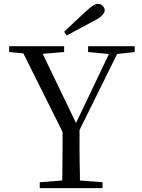

<svg xmlns="http://www.w3.org/2000/svg" viewBox="-20 -965 727 985"><path d="M184 0V-30L299 -39Q300 -55 300 -70Q300 -101 300.5 -135.5Q301 -170 301 -214V-288L100 -691L27 -698V-728H309V-698L199 -689L370 -334L539 -688L432 -698V-728H671V-698L581 -688L388 -298V-215Q388 -170 388.5 -136Q389 -102 390 -70Q390 -55 390 -39L506 -30V0ZM309 -802Q338 -829 365.5 -855.5Q393 -882 420 -906Q443 -927 456.5 -936Q470 -945 482 -945Q497 -945 507 -935Q517 -925 517 -912Q517 -900 505 -887Q493 -874 462 -858Q428 -839 392.5 -820.5Q357 -802 322 -783Z"/></svg>

Font: Early Summer Mincho
Style: Regular
Weight: 400
Designer: GuiWonder
Version: Version 1.002